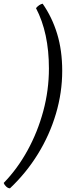

<svg xmlns="http://www.w3.org/2000/svg" viewBox="-60 -820 387 1040"><path d="M-6 200Q-16 200 -26 191Q-36 182 -40 171Q34 95 89 -5Q144 -105 174.5 -218.5Q205 -332 205 -449Q205 -642 135 -776Q152 -796 171 -800Q222 -727 249.5 -637Q277 -547 277 -436Q277 -319 243 -204Q209 -89 145.5 14Q82 117 -6 200Z"/></svg>

Font: Texturina Light
Style: Italic
Weight: 300
Italic angle: -11°
Designer: Guillermo Torres Carreño
Foundry: Omnibus-Type
Version: Version 1.002; ttfautohint (v1.8.3)